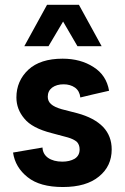

<svg xmlns="http://www.w3.org/2000/svg" viewBox="-20 -750 509 783"><path d="M237.3 -662.1Q252 -636.7 295.9 -561.5Q320.3 -561.5 394.5 -561.5Q372.1 -603.5 301.8 -730.5Q295.9 -730.5 277.3 -730.5Q251 -730.5 171.9 -730.5Q148.4 -688.5 79.1 -561.5Q103.5 -561.5 177.7 -561.5Q192.4 -586.9 237.3 -662.1ZM295.9 -288.1Q279.3 -292 231.4 -304.7Q201.2 -313.5 188.5 -325.2Q174.8 -336.9 174.8 -355.5Q174.8 -378.9 192.4 -392.6Q210.9 -406.2 239.3 -406.2Q266.6 -406.2 286.1 -392.6Q304.7 -378.9 307.6 -352.5Q346.7 -362.3 424.8 -379.9Q414.1 -443.4 361.3 -476.6Q308.6 -510.7 235.4 -510.7Q144.5 -510.7 95.7 -465.8Q46.9 -419.9 46.9 -352.5Q46.9 -304.7 79.1 -266.6Q110.4 -227.5 191.4 -207Q212.9 -201.2 256.8 -189.5Q280.3 -182.6 293 -171.9Q304.7 -160.2 304.7 -140.6Q304.7 -115.2 284.2 -102.5Q263.7 -90.8 234.4 -90.8Q198.2 -90.8 175.8 -106.4Q154.3 -122.1 153.3 -148.4Q113.3 -141.6 33.2 -127.9Q42 -67.4 92.8 -27.3Q142.6 12.7 236.3 12.7Q332 12.7 383.8 -30.3Q435.5 -72.3 435.5 -140.6Q435.5 -195.3 400.4 -232.4Q364.3 -269.5 295.9 -288.1Z"/></svg>

Font: BM-Biotif
Style: Bold
Weight: 400
Designer: Deni Anggara
Version: Version 1.000;PS 001.000;hotconv 1.0.88;makeotf.lib2.5.64776